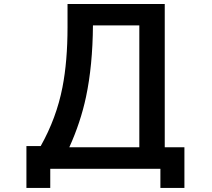

<svg xmlns="http://www.w3.org/2000/svg" viewBox="-20 -805 1040 944"><path d="M312 -785.2H790V-81.1H886.7V119.1H768.6V24.9H227.1V119.1H109.9V-86.9H180.2Q257.8 -225.1 287.1 -376Q312 -503.9 312 -671.4ZM665 -680.2H437Q435.5 -481.9 402.8 -328.1Q376 -202.6 320.8 -81.1H665Z"/></svg>

Font: FORM UDPGothic
Style: Bold
Weight: 700
Foundry: Pronama LLC
Version: Version 1.051